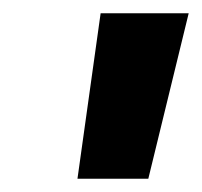

<svg xmlns="http://www.w3.org/2000/svg" viewBox="-20 -708 305 290"><path d="M265 -688 204 -438H97L132 -688Z"/></svg>

Font: Libra Sans
Style: Bold Italic
Weight: 700
Italic angle: -12°
Foundry: Context Ltd
Version: Version 1.002